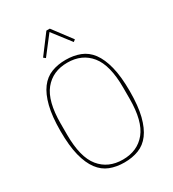

<svg xmlns="http://www.w3.org/2000/svg" viewBox="-220 -1041 1054 1171"><g transform="rotate(-30 307.0 -455.5)"><path d="M307 12Q251 12 206 -5.5Q161 -23 129.5 -65Q98 -107 80.5 -176Q63 -245 63 -349Q63 -452 80.5 -521.5Q98 -591 129.5 -633Q161 -675 206 -692.5Q251 -710 307 -710Q362 -710 407.5 -692.5Q453 -675 484.5 -633Q516 -591 533.5 -521.5Q551 -452 551 -349Q551 -245 533.5 -176Q516 -107 484.5 -65Q453 -23 407.5 -5.5Q362 12 307 12ZM307 -8Q410 -8 468.5 -80Q527 -152 527 -310V-388Q527 -546 468.5 -618Q410 -690 307 -690Q204 -690 145.5 -618Q87 -546 87 -388V-310Q87 -152 145.5 -80Q204 -8 307 -8ZM319 -923 419 -790 405 -779 307 -906 209 -779 195 -790 295 -923Z"/></g></svg>

Font: IBM Plex Sans Condensed Thin
Style: Regular
Weight: 100
Width: 3
Designer: Mike Abbink, Paul van der Laan, Pieter van Rosmalen
Foundry: Bold Monday
Version: Version 1.3